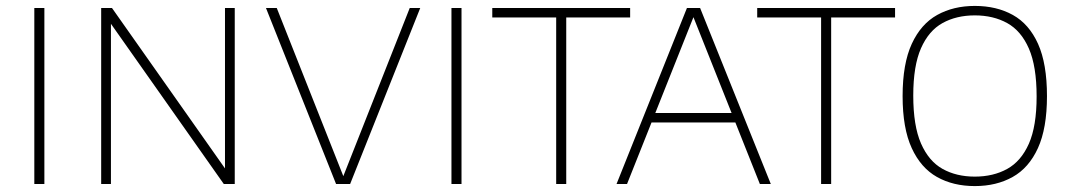

<svg xmlns="http://www.w3.org/2000/svg" viewBox="-20 -622 3613 649"><path d="M96 0V-595H130V0Z M322 0V-595H358.5L753 -35H740.5V-595H773.5V0H736.5L342 -560H355V0Z M1116 0 879 -595H915.5L1143.5 -19H1137.5L1365 -595H1400.5L1163.5 0Z M1506 0V-595H1540V0Z M1860 0V-563H1644V-595H2110V-563H1894V0Z M2064 0 2302 -595H2346.5L2585.5 0H2548.5L2319 -576.5H2329L2099.5 0ZM2170.5 -208 2180 -240H2469L2478 -208Z M2755.5 0V-563H2539.5V-595H3005.5V-563H2789.5V0Z M3275 7Q3202 7 3147.2 -23.8Q3092.5 -54.5 3061.8 -121.5Q3031 -188.5 3031 -297Q3031 -406.5 3062 -473.8Q3093 -541 3148 -571.5Q3203 -602 3275 -602Q3348.5 -602 3403.5 -571.5Q3458.5 -541 3488.8 -473.8Q3519 -406.5 3519 -297Q3519 -188.5 3488.5 -121.5Q3458 -54.5 3403 -23.8Q3348 7 3275 7ZM3275 -25Q3337.5 -25 3384.5 -51Q3431.5 -77 3457.8 -136.2Q3484 -195.5 3484 -296Q3484 -398 3457.8 -458Q3431.5 -518 3384.5 -544Q3337.5 -570 3275 -570Q3213 -570 3166.2 -544.2Q3119.5 -518.5 3093.2 -459Q3067 -399.5 3067 -299Q3067 -197 3093.2 -137Q3119.5 -77 3166.2 -51Q3213 -25 3275 -25Z"/></svg>

Font: Encode Sans SC Thin
Style: Regular
Weight: 250
Designer: Multiple Designers
Foundry: Impallari Type
Version: Version 3.002